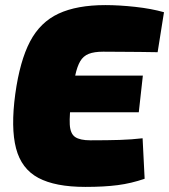

<svg xmlns="http://www.w3.org/2000/svg" viewBox="-20 -722 664 754"><path d="M394 -702Q448 -702 511.5 -695Q575 -688 624 -674L599 -517Q562 -518 530 -518Q498 -518 463.5 -518.5Q429 -519 385 -519Q350 -519 328.5 -510.5Q307 -502 295 -481.5Q283 -461 275.5 -426Q268 -391 261 -337Q252 -269 254 -233Q256 -197 275 -184Q294 -171 335 -171Q403 -171 450 -172.5Q497 -174 540 -179L548 -20Q496 -2 442.5 5Q389 12 315 12Q197 12 130.5 -23.5Q64 -59 43 -139.5Q22 -220 40 -353Q58 -483 98 -559Q138 -635 210 -668.5Q282 -702 394 -702ZM92 -425H541L525 -281H72Z"/></svg>

Font: Exo 2 Black
Style: Italic
Weight: 900
Italic angle: -8°
Designer: Natanael Gama
Foundry: Natanael Gama
Version: Version 2.010